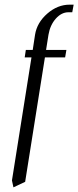

<svg xmlns="http://www.w3.org/2000/svg" viewBox="-20 -596 333 816"><path d="M30.8 170.9 113.8 -352.1H85L89.8 -383.8H119.1L128.9 -448.2Q137.2 -500 180.9 -538.1Q224.6 -576.2 275.9 -576.2H293L287.1 -543.9H271Q241.2 -543.9 217 -516.6Q192.9 -489.3 186 -448.2L175.8 -383.8H262.2L256.8 -352.1H170.9L86.9 176.8L37.1 200.2Z"/></svg>

Font: Gawaa
Style: Italic
Weight: 400
Designer: T. Christopher White
Version: Version 1.0